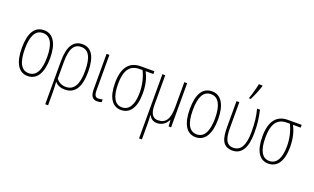

<svg xmlns="http://www.w3.org/2000/svg" viewBox="-102 -1355 3525 2158"><g transform="rotate(20 1660.5 -276.5)"><path d="M218 10C328 10 389 -88 389 -265C389 -439 328 -538 220 -538C108 -538 50 -447 50 -265C50 -88 110 10 218 10ZM219 -24C131 -24 86 -105 86 -265C86 -425 129 -504 219 -504C305 -504 353 -425 353 -265C353 -106 307 -24 219 -24Z M514 240H548V94C548 66 547 29 543 -37H546C573 -5 615 10 664 10C783 10 843 -84 843 -266C843 -450 784 -538 679 -538C569 -538 514 -450 514 -276ZM663 -22C615 -22 578 -41 548 -77V-274C548 -433 588 -504 675 -504C765 -504 807 -425 807 -266C807 -105 762 -22 663 -22Z M1049 10C1068 10 1088 6 1102 1V-32C1096 -30 1071 -24 1054 -24C1016 -24 1002 -46 1002 -110V-528H968V-109C968 -27 992 10 1049 10Z M1334 10C1439 10 1503 -77 1503 -248C1503 -346 1484 -428 1447 -495H1540V-528H1377C1240 -528 1169 -436 1169 -254C1169 -82 1229 10 1334 10ZM1335 -22C1251 -22 1205 -98 1205 -255C1205 -420 1260 -495 1377 -495H1411C1448 -418 1467 -334 1467 -245C1467 -102 1421 -22 1335 -22Z M1636 240H1670V35C1670 18 1669 -11 1666 -47H1671C1691 -9 1721 10 1768 10C1819 10 1869 -22 1894 -74H1897L1902 0H1932V-528H1898V-232C1898 -82 1854 -24 1763 -24C1701 -24 1670 -73 1670 -170V-528H1636Z M2227 10C2337 10 2398 -88 2398 -265C2398 -439 2337 -538 2229 -538C2117 -538 2059 -447 2059 -265C2059 -88 2119 10 2227 10ZM2228 -24C2140 -24 2095 -105 2095 -265C2095 -425 2138 -504 2228 -504C2314 -504 2362 -425 2362 -265C2362 -106 2316 -24 2228 -24Z M2644 -606H2664C2691 -659 2724 -737 2737 -783V-793H2693C2686 -752 2661 -660 2644 -615ZM2668 10C2775 10 2833 -82 2833 -258C2833 -370 2826 -421 2803 -528H2768C2791 -443 2799 -369 2799 -258C2799 -98 2753 -23 2665 -23C2576 -23 2556 -106 2556 -218V-528H2522V-222C2522 -77 2549 10 2668 10Z M3096 10C3201 10 3265 -77 3265 -248C3265 -346 3246 -428 3209 -495H3302V-528H3139C3002 -528 2931 -436 2931 -254C2931 -82 2991 10 3096 10ZM3097 -22C3013 -22 2967 -98 2967 -255C2967 -420 3022 -495 3139 -495H3173C3210 -418 3229 -334 3229 -245C3229 -102 3183 -22 3097 -22Z"/></g></svg>

Font: Kathrein 37 Thin Condensed
Style: Regular
Weight: 250
Width: 3
Designer: Lazydogs Typefoundry, based on Open Sans by Ascender Corporation
Foundry: Lazydogs Typefoundry
Version: Version 1.003;PS 001.003;hotconv 1.0.88;makeotf.lib2.5.64775